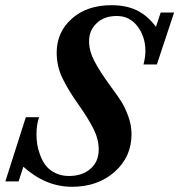

<svg xmlns="http://www.w3.org/2000/svg" viewBox="-56 -696 681 729"><path d="M217.3 13.2Q117.2 13.2 32.7 -63L14.6 -7.3H-35.6L42 -251H92.3Q82.5 -222.2 82.5 -186.5Q82.5 -167.5 85.4 -148.2Q88.4 -128.9 96.7 -106.4Q105 -84 118.2 -67.1Q131.3 -50.3 154.1 -39.1Q176.8 -27.8 206.1 -27.8Q255.9 -27.8 287.4 -54.9Q318.8 -82 318.8 -128.4Q318.8 -167 299.1 -206.5Q279.3 -246.1 243.7 -296.4Q201.7 -355.5 180.4 -400.6Q159.2 -445.8 159.2 -495.6Q159.2 -574.2 216.8 -625.2Q274.4 -676.3 367.2 -676.3Q423.3 -676.3 463.6 -656.7Q503.9 -637.2 536.1 -594.2L554.2 -648.4H605L539.6 -451.2H488.8Q496.1 -479.5 496.1 -502Q496.1 -556.2 466.3 -595.7Q436.5 -635.3 387.2 -635.3Q339.8 -635.3 311 -607.9Q282.2 -580.6 282.2 -539.1Q282.2 -502.4 303 -462.9Q323.7 -423.3 361.3 -372.1Q388.7 -335 403.3 -312.5Q418 -290 430.7 -255.4Q443.4 -220.7 443.4 -186.5Q443.4 -100.6 379.4 -43.7Q315.4 13.2 217.3 13.2Z"/></svg>

Font: Elstob 8pt SemiBold
Style: Italic
Weight: 600
Italic angle: -20°
Designer: Peter S. Baker
Version: Version 1.015